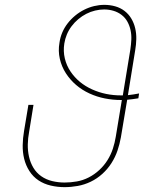

<svg xmlns="http://www.w3.org/2000/svg" viewBox="-20 -763 640 791"><path d="M246 8Q217 8 189 1.5Q161 -5 138.5 -20Q116 -35 101 -58.5Q86 -82 79.5 -109Q73 -136 73.5 -165Q74 -194 79 -223L97 -331H118L100 -220Q95 -194 94.5 -168Q94 -142 99.5 -117.5Q105 -93 117.5 -72Q130 -51 150 -37Q170 -23 195 -17Q220 -11 246 -11Q246 -11 246 -11Q246 -11 246 -11Q271 -11 296.5 -15.5Q322 -20 345.5 -32Q369 -44 389 -62.5Q409 -81 423 -103.5Q437 -126 445 -150.5Q453 -175 457 -200L482 -351Q482 -351 481 -351Q480 -351 479 -351Q445 -351 412 -357.5Q379 -364 348.5 -378Q318 -392 293.5 -413Q269 -434 251.5 -461Q234 -488 226.5 -520.5Q219 -553 225 -587Q228 -609 236.5 -629Q245 -649 258.5 -666.5Q272 -684 289.5 -698.5Q307 -713 327 -723Q347 -733 368 -738Q389 -743 410 -743Q433 -743 454.5 -737Q476 -731 493 -718Q510 -705 521 -686.5Q532 -668 537 -646.5Q542 -625 541.5 -602Q541 -579 537 -556L507 -371Q518 -372 530 -374Q542 -376 553 -378L550 -358Q538 -356 526.5 -354.5Q515 -353 504 -352L478 -197Q473 -169 464 -142.5Q455 -116 439.5 -91.5Q424 -67 402 -47Q380 -27 354 -14.5Q328 -2 300.5 3Q273 8 246 8ZM479 -370Q481 -370 482.5 -370Q484 -370 486 -370L517 -559Q520 -579 521 -599Q522 -619 518 -638Q514 -657 505 -673.5Q496 -690 481 -701.5Q466 -713 447.5 -718.5Q429 -724 409 -724Q391 -724 372 -719.5Q353 -715 335.5 -706Q318 -697 302.5 -684Q287 -671 275 -655Q263 -639 255.5 -621Q248 -603 245 -584Q240 -552 247 -522.5Q254 -493 270.5 -468.5Q287 -444 309.5 -425.5Q332 -407 360 -394.5Q388 -382 417.5 -376Q447 -370 479 -370Z"/></svg>

Font: Iosevka Slab ThExObl
Style: Regular
Weight: 100
Width: 7
Italic angle: -9°
Monospace: yes
Designer: Belleve Invis
Foundry: Belleve Invis
Version: Version 11.1.1; ttfautohint (v1.8.3)